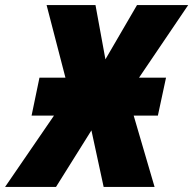

<svg xmlns="http://www.w3.org/2000/svg" viewBox="-80 -734 759 754"><path d="M-60 0H140L279 -222L327 0H527L445 -280H540L572 -429H466L659 -714H458L334 -501L295 -714H103L177 -429H75L44 -280H132Z"/></svg>

Font: Noto Sans UI SemiCondensed Black
Style: Italic
Weight: 900
Width: 4
Italic angle: -372°
Designer: Monotype Design Team
Foundry: Monotype Imaging Inc.
Version: Version 1.901